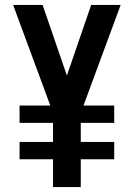

<svg xmlns="http://www.w3.org/2000/svg" viewBox="-20 -755 540 775"><path d="M194 0V-112H59V-182H194V-259H59V-329H183L33 -735H152L250 -450L348 -735H467L317 -329H441V-259H306V-182H441V-112H306V0Z"/></svg>

Font: Iosevka SS18
Style: Bold
Weight: 700
Monospace: yes
Designer: Belleve Invis
Foundry: Belleve Invis
Version: Version 25.1.1; ttfautohint (v1.8.4)